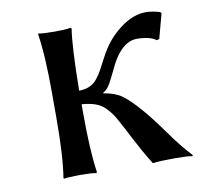

<svg xmlns="http://www.w3.org/2000/svg" viewBox="-58 -501 602 566"><g transform="rotate(-10 243.0 -218.0)"><path d="M99.1 -250Q99.1 -366.2 88.9 -429.2L89.8 -432.1Q104 -429.2 139.2 -429.2Q154.3 -429.2 166.3 -429.9Q178.2 -430.7 182.6 -431.6L187 -432.1L189 -429.2Q180.7 -376.5 179.2 -250V-245.1Q197.8 -245.6 210.9 -251.5Q224.1 -257.3 233.6 -269.3Q243.2 -281.2 249.5 -293Q255.9 -304.7 265.4 -323Q274.9 -341.3 283.2 -354Q306.2 -389.2 341.6 -414.1Q377 -439 413.1 -439Q430.2 -439 454.1 -432.1L458 -428.2L438 -354L430.2 -352.1Q412.1 -366.2 372.1 -366.2Q342.8 -366.2 316.9 -335Q303.7 -318.8 291.7 -293.5Q279.8 -268.1 270 -250.5Q260.3 -232.9 248 -227.1V-225.1Q281.7 -219.7 301.8 -205.6Q321.8 -191.4 351.1 -158.2Q377.4 -128.4 411.9 -79.8Q446.3 -31.2 476.1 0L474.1 2.9Q460.9 0 421.9 0Q378.9 0 356 2.9Q341.3 -20.5 330.6 -39.8Q319.8 -59.1 308.3 -81.3Q296.9 -103.5 292 -112.8Q290 -116.7 285.6 -124.5Q274.4 -146 267.8 -156Q261.2 -166 249 -178.5Q236.8 -190.9 220 -196.8Q203.1 -202.6 179.2 -204.6V-179.2Q179.2 -63.5 189 0L187 2.9Q173.3 0 139.2 0Q123.5 0 111.3 1Q98.6 1 94.2 2L89.8 2.9L88.9 0Q99.1 -63.5 99.1 -179.2Z"/></g></svg>

Font: Linux Biolinum
Style: Regular
Weight: 400
Designer: Philipp H. Poll
Foundry: Philipp H. Poll
Version: Version 0.6.4